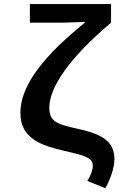

<svg xmlns="http://www.w3.org/2000/svg" viewBox="-20 -745 640 960"><path d="M226.6 -206.1Q226.6 -175.8 237.1 -158.2Q247.6 -140.6 271.7 -128.7Q295.9 -116.7 374.5 -99.6Q471.7 -78.6 512 -43.7Q552.2 -8.8 552.2 49.8Q552.2 82.5 537.8 125.5Q523.4 168.5 506.3 195.8L417 159.7Q443.8 114.7 443.8 84Q443.8 64.9 432.6 54Q421.4 43 395.3 33.7Q369.1 24.4 301.8 9.3Q211.4 -11.2 168.5 -34.9Q125.5 -58.6 103.8 -94Q82 -129.4 82 -181.2Q82 -228 99.9 -276.6Q117.7 -325.2 152.6 -376.5Q187.5 -427.7 243.4 -486.6Q299.3 -545.4 403.8 -631.8V-635.3L297.9 -631.8H129.4V-724.6H535.2V-631.8Q381.3 -501 304 -393.1Q226.6 -285.2 226.6 -206.1Z"/></svg>

Font: Liberation Mono
Style: Bold
Weight: 700
Monospace: yes
Designer: Steve Matteson
Foundry: Ascender Corporation
Version: Version 2.1.5